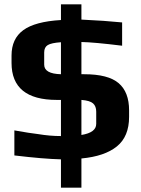

<svg xmlns="http://www.w3.org/2000/svg" viewBox="-20 -722 646 882"><path d="M260 10Q179 8 46 -8V-123Q119 -110 155 -106Q209 -97 260 -97V-263H241Q33 -263 33 -433V-467Q33 -544 87 -583.5Q141 -623 260 -630V-702H354V-632Q462 -627 541 -619V-512Q411 -528 354 -529V-381H367Q477 -381 525 -340Q573 -299 573 -215V-185Q573 -95 517 -49.5Q461 -4 354 6V140H260ZM260 -528Q216 -525 199.5 -515Q183 -505 183 -481V-425Q183 -383 260 -381ZM422 -153V-209Q422 -234 407.5 -247Q393 -260 354 -263V-102Q422 -113 422 -153Z"/></svg>

Font: Play
Style: Bold
Weight: 700
Designer: Jonas Hecksher (Cyrillic expansion: Cyreal)
Foundry: Jonas Hecksher, Playtype, e-types AS
Version: Version 2.101; ttfautohint (v1.5.65-e2d9)